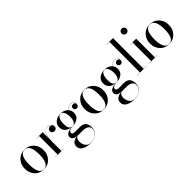

<svg xmlns="http://www.w3.org/2000/svg" viewBox="135 -1905 3309 3309"><g transform="rotate(-45 1790.0 -250.0)"><path d="M98 -59.5Q35 -129 35 -230Q35 -331 98 -400.5Q161 -470 264 -470Q367 -470 430 -400.5Q493 -331 493 -230Q493 -129 430 -59.5Q367 10 264 10Q161 10 98 -59.5ZM264 -467Q140 -467 140 -230Q140 7 264 7Q388 7 388 -230Q388 -467 264 -467Z M548 -3H609V-457H548V-460H699V-299Q714 -470 824 -470Q860 -470 888 -447Q916 -424 916 -389Q916 -362 901 -345Q886 -328 858 -328Q832 -328 815.5 -342Q799 -356 799 -383Q799 -411 820.5 -427.5Q842 -444 868.5 -440Q895 -436 909 -411Q899 -438 875 -452.5Q851 -467 824 -467Q785 -467 759 -446.5Q733 -426 720.5 -388Q708 -350 703.5 -311.5Q699 -273 699 -223V-3H759V0H548Z M967 -74Q967 -119 1010 -141.5Q1053 -164 1114 -168Q1050 -174 1005 -210Q960 -246 960 -315Q960 -391 1014.5 -430.5Q1069 -470 1139 -470Q1232 -470 1282 -413Q1321 -465 1379 -465Q1416 -465 1437 -444.5Q1458 -424 1458 -394Q1458 -363 1443 -348.5Q1428 -334 1407 -334Q1387 -334 1372 -347.5Q1357 -361 1357 -384Q1357 -405 1372 -418Q1387 -431 1408 -431Q1424 -431 1437.5 -422.5Q1451 -414 1454 -401Q1452 -426 1433 -444Q1414 -462 1379 -462Q1323 -462 1284 -411Q1318 -372 1318 -315Q1318 -240 1264 -203.5Q1210 -167 1140 -167Q1101 -167 1068 -151.5Q1035 -136 1035 -106Q1035 -93 1041.5 -85Q1048 -77 1064 -73.5Q1080 -70 1092.5 -69.5Q1105 -69 1132 -69Q1150 -69 1170 -69.5Q1190 -70 1203 -70Q1229 -70 1248.5 -67.5Q1268 -65 1290 -55.5Q1312 -46 1326.5 -30.5Q1341 -15 1350.5 14Q1360 43 1360 82Q1360 168 1299.5 214Q1239 260 1150 260Q1058 260 996.5 226Q935 192 935 125Q935 67 980.5 38Q1026 9 1074 7Q967 -3 967 -74ZM1055 -315Q1055 -281 1057 -260Q1059 -239 1067 -215.5Q1075 -192 1093 -180.5Q1111 -169 1139 -169Q1181 -169 1202 -211.5Q1223 -254 1223 -315Q1223 -377 1201.5 -422Q1180 -467 1139 -467Q1098 -467 1076.5 -422Q1055 -377 1055 -315ZM1030 102Q1030 162 1062 209Q1094 256 1160 256Q1239 256 1294 214.5Q1349 173 1349 107Q1349 57 1307.5 33Q1266 9 1210 9H1116Q1091 9 1079 8Q1030 36 1030 102Z M1555 -59.5Q1492 -129 1492 -230Q1492 -331 1555 -400.5Q1618 -470 1721 -470Q1824 -470 1887 -400.5Q1950 -331 1950 -230Q1950 -129 1887 -59.5Q1824 10 1721 10Q1618 10 1555 -59.5ZM1721 -467Q1597 -467 1597 -230Q1597 7 1721 7Q1845 7 1845 -230Q1845 -467 1721 -467Z M2037 -74Q2037 -119 2080 -141.5Q2123 -164 2184 -168Q2120 -174 2075 -210Q2030 -246 2030 -315Q2030 -391 2084.5 -430.5Q2139 -470 2209 -470Q2302 -470 2352 -413Q2391 -465 2449 -465Q2486 -465 2507 -444.5Q2528 -424 2528 -394Q2528 -363 2513 -348.5Q2498 -334 2477 -334Q2457 -334 2442 -347.5Q2427 -361 2427 -384Q2427 -405 2442 -418Q2457 -431 2478 -431Q2494 -431 2507.5 -422.5Q2521 -414 2524 -401Q2522 -426 2503 -444Q2484 -462 2449 -462Q2393 -462 2354 -411Q2388 -372 2388 -315Q2388 -240 2334 -203.5Q2280 -167 2210 -167Q2171 -167 2138 -151.5Q2105 -136 2105 -106Q2105 -93 2111.5 -85Q2118 -77 2134 -73.5Q2150 -70 2162.5 -69.5Q2175 -69 2202 -69Q2220 -69 2240 -69.5Q2260 -70 2273 -70Q2299 -70 2318.5 -67.5Q2338 -65 2360 -55.5Q2382 -46 2396.5 -30.5Q2411 -15 2420.5 14Q2430 43 2430 82Q2430 168 2369.5 214Q2309 260 2220 260Q2128 260 2066.5 226Q2005 192 2005 125Q2005 67 2050.5 38Q2096 9 2144 7Q2037 -3 2037 -74ZM2125 -315Q2125 -281 2127 -260Q2129 -239 2137 -215.5Q2145 -192 2163 -180.5Q2181 -169 2209 -169Q2251 -169 2272 -211.5Q2293 -254 2293 -315Q2293 -377 2271.5 -422Q2250 -467 2209 -467Q2168 -467 2146.5 -422Q2125 -377 2125 -315ZM2100 102Q2100 162 2132 209Q2164 256 2230 256Q2309 256 2364 214.5Q2419 173 2419 107Q2419 57 2377.5 33Q2336 9 2280 9H2186Q2161 9 2149 8Q2100 36 2100 102Z M2532 -3H2613V-747H2532V-750H2703V-3H2783V0H2532Z M2880.5 -657.5Q2863 -675 2863 -700Q2863 -725 2880.5 -742.5Q2898 -760 2923 -760Q2948 -760 2965.5 -742.5Q2983 -725 2983 -700Q2983 -675 2965.5 -657.5Q2948 -640 2923 -640Q2898 -640 2880.5 -657.5ZM2827 -3H2888V-457H2827V-460H2978V-3H3038V0H2827Z M3150 -59.5Q3087 -129 3087 -230Q3087 -331 3150 -400.5Q3213 -470 3316 -470Q3419 -470 3482 -400.5Q3545 -331 3545 -230Q3545 -129 3482 -59.5Q3419 10 3316 10Q3213 10 3150 -59.5ZM3316 -467Q3192 -467 3192 -230Q3192 7 3316 7Q3440 7 3440 -230Q3440 -467 3316 -467Z"/></g></svg>

Font: Bodoni* 72
Style: Regular
Weight: 400
Version: Version 1.003